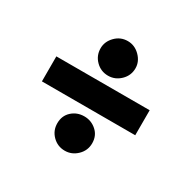

<svg xmlns="http://www.w3.org/2000/svg" viewBox="-96 -670 573 572"><g transform="rotate(30 190.5 -384.5)"><path d="M29 -341H350V-427H29ZM191 -573Q166 -573 148.5 -555Q131 -537 131 -514Q131 -489 148.5 -471.5Q166 -454 191 -454Q215 -454 233 -471.5Q251 -489 251 -514Q251 -537 233 -555Q215 -573 191 -573ZM191 -314Q166 -314 148.5 -298Q131 -282 131 -256Q131 -231 148.5 -213.5Q166 -196 191 -196Q215 -196 233 -213.5Q251 -231 251 -256Q251 -282 233 -298Q215 -314 191 -314Z"/></g></svg>

Font: Advent Pro
Style: Regular
Weight: 400
Designer: VivaRado, Andreas Kalpakidis
Foundry: VivaRado, Andreas Kalpakidis
Version: Version 3.000